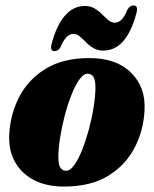

<svg xmlns="http://www.w3.org/2000/svg" viewBox="-20 -676 566 706"><path d="M308 -462.5Q407.5 -462.5 461.8 -409Q516 -355.5 511.5 -271Q508 -196.5 474.8 -132.5Q441.5 -68.5 377.2 -29.2Q313 10 215 10Q150.5 10 104.2 -14.2Q58 -38.5 34.5 -81.8Q11 -125 14 -181.5Q18 -257.5 51.5 -321.2Q85 -385 149 -423.8Q213 -462.5 308 -462.5ZM223 -48Q238 -48 253.2 -69.2Q268.5 -90.5 282.2 -125.2Q296 -160 307 -201Q318 -242 324.2 -281.8Q330.5 -321.5 331 -352Q331 -383 323 -394Q315 -405 302.5 -405Q287 -405 271.8 -383.5Q256.5 -362 242.8 -327.2Q229 -292.5 218.2 -251.5Q207.5 -210.5 201.2 -170.8Q195 -131 194.5 -100.5Q194.5 -69.5 202.5 -58.8Q210.5 -48 223 -48ZM360 -490Q339 -490 323.5 -499.2Q308 -508.5 296 -520.8Q284 -533 273.2 -542.2Q262.5 -551.5 250 -551.5Q222.5 -551.5 202.5 -502.5Q194 -488 180.5 -488Q162.5 -488 170 -515.5Q188 -583 218.8 -618.5Q249.5 -654 291.5 -654Q313 -654 328.2 -644.8Q343.5 -635.5 355.5 -623.2Q367.5 -611 378.5 -601.8Q389.5 -592.5 402 -592.5Q430 -592.5 449 -641.5Q458 -656 471 -656Q489 -656 482 -629Q445.5 -490 360 -490Z"/></svg>

Font: Fraunces 144pt Soft Black
Style: Italic
Weight: 900
Italic angle: -16°
Version: Version 1.000;[b76b70a41]